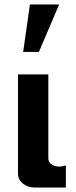

<svg xmlns="http://www.w3.org/2000/svg" viewBox="-20 -831 337 854"><path d="M60 -59C60 -22 95 3 133 3H273V-95C265 -93 253 -90 243 -90C224 -90 195 -99 195 -127V-500H60ZM243 -811H113L83 -600H153Z"/></svg>

Font: Perun
Style: Bold
Weight: 700
Foundry: Copyright (c) Stefan Peev, Context Ltd, 2016
Version: Version 1.089